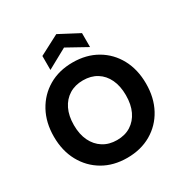

<svg xmlns="http://www.w3.org/2000/svg" viewBox="-209 -1089 1208 1263"><g transform="rotate(-30 395.0 -457.5)"><path d="M395 12Q291 12 212.5 -34Q134 -80 89.5 -161.5Q45 -243 45 -350Q45 -457 89.5 -538.5Q134 -620 212.5 -666Q291 -712 395 -712Q499 -712 578 -666Q657 -620 701 -538.5Q745 -457 745 -350Q745 -243 701 -161.5Q657 -80 578 -34Q499 12 395 12ZM395 -123Q456 -123 500 -151Q544 -179 568 -229.5Q592 -280 592 -350Q592 -420 568 -470.5Q544 -521 500 -548.5Q456 -576 395 -576Q335 -576 290.5 -548.5Q246 -521 221.5 -470.5Q197 -420 197 -350Q197 -280 221.5 -229.5Q246 -179 290.5 -151Q335 -123 395 -123ZM245 -742V-848L396 -927L546 -848V-742L396 -825Z"/></g></svg>

Font: DM Sans 18pt Black
Style: Regular
Weight: 900
Designer: Colophon Foundry, Jonny Pinhorn
Foundry: Colophon Foundry
Version: Version 4.004;gftools[0.9.30]